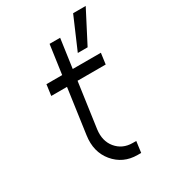

<svg xmlns="http://www.w3.org/2000/svg" viewBox="-180 -812 790 898"><g transform="rotate(-30 215.5 -362.5)"><path d="M196 -656 174 -500H89L81 -441H166L132 -199Q120 -115 167 -58Q215 0 293 0H312L320 -60H301Q246 -60 213 -100Q181 -139 189 -199L223 -441H375L383 -500H231L253 -656ZM289 -553H342L431 -725H363Z"/></g></svg>

Font: Unageo
Style: Light-Italic
Weight: 300
Designer: Richard Sepsi
Foundry: Richard Sepsi
Version: Version 2.000